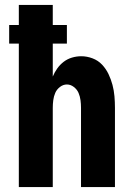

<svg xmlns="http://www.w3.org/2000/svg" viewBox="-20 -755 540 775"><path d="M56 0V-579H17V-654H56V-735H193V-654H250V-579H193V-446Q200 -463 211 -478.5Q222 -494 237 -505.5Q252 -517 270.5 -522.5Q289 -528 308 -528Q331 -528 353.5 -519.5Q376 -511 392 -494Q408 -477 418 -456Q428 -435 434 -412.5Q440 -390 442 -366.5Q444 -343 444 -320V0H307V-320Q307 -335 305 -350.5Q303 -366 297 -380Q291 -394 278 -404Q265 -414 250 -414Q235 -414 222 -404Q209 -394 203 -380Q197 -366 195 -350.5Q193 -335 193 -320V0Z"/></svg>

Font: Iosevka SS04 Heavy
Style: Regular
Weight: 900
Monospace: yes
Designer: Belleve Invis
Foundry: Belleve Invis
Version: Version 19.0.0; ttfautohint (v1.8.4)